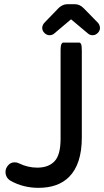

<svg xmlns="http://www.w3.org/2000/svg" viewBox="-20 -883 498 919"><path d="M6.3 -59.6Q6.3 -77.1 18.6 -91.3Q30.8 -106 49.8 -106Q62 -106 69.8 -101.6Q112.8 -80.6 158.2 -80.6Q212.4 -80.6 241.2 -111.3Q270 -141.6 270 -218.8V-641.6Q270 -669.9 276.9 -676.3Q279.3 -679.2 283.2 -679.2H358.4Q362.3 -679.2 364.7 -676.8Q367.2 -674.3 368.2 -671.9Q371.6 -663.1 371.6 -641.6V-224.6Q371.6 -97.2 310.5 -36.1Q258.3 16.1 164.1 16.1Q91.3 16.1 30.8 -17.6Q24.9 -21 19 -26.9Q13.2 -32.7 9.8 -41.3Q6.3 -49.8 6.3 -59.6ZM191.4 -772.9Q259.3 -843.3 261.7 -845.7Q264.2 -848.1 269.3 -851.8Q274.4 -855.5 279.8 -857.9Q290 -862.8 301.8 -862.8H338.9Q361.8 -862.8 380.9 -843.3L449.7 -772.9Q458.5 -761.7 458.5 -748.8Q458.5 -735.8 447.8 -725.1Q437 -714.4 423.6 -714.4Q410.2 -714.4 400.9 -722.7L324.2 -787.1Q322.8 -789.1 322 -789.3Q321.3 -789.6 320.6 -789.6Q319.8 -789.6 319.3 -789.6Q317.9 -789.1 315.9 -787.1L239.7 -722.7Q230.5 -714.4 217 -714.4Q203.6 -714.4 192.9 -725.1Q182.1 -735.8 182.1 -748.8Q182.1 -761.7 191.4 -772.9Z"/></svg>

Font: YuPearl-Medium
Style: Medium
Weight: 500
Designer: Max Yao
Foundry: Max-Everyday
Version: Version 1.011; ttfautohint (v1.8.3)